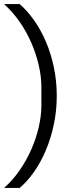

<svg xmlns="http://www.w3.org/2000/svg" viewBox="-25 -780 380 937"><path d="M252 -312Q252 -239 237.5 -171.5Q223 -104 198.5 -46Q174 12 141 59Q108 106 71 137H-5Q36 101 69.5 53Q103 5 127 -49Q151 -103 164 -159Q177 -215 177 -268V-354Q177 -406 164 -462Q151 -518 127.5 -572Q104 -626 70.5 -674Q37 -722 -5 -760H71Q109 -727 142 -680Q175 -633 199.5 -575.5Q224 -518 238 -451Q252 -384 252 -312Z"/></svg>

Font: IBM Plex Sans KR
Style: Regular
Weight: 400
Designer: Mike Abbink; Paul van der Laan; Pieter van Rosmalen; Wujin Sim; Chorong Kim; Dohee Lee;
Foundry: Sandoll Inc.
Version: Version 1.001